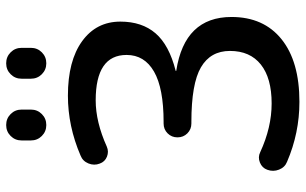

<svg xmlns="http://www.w3.org/2000/svg" viewBox="-204 -776 990 622"><g transform="rotate(-90 291.0 -465.0)"><path d="M347 -890Q347 -911 361.5 -925.5Q376 -940 397 -940Q418 -940 432.5 -925.5Q447 -911 447 -890V-860Q447 -839 432.5 -824.5Q418 -810 397 -810Q376 -810 361.5 -824.5Q347 -839 347 -860ZM147 -890Q147 -911 161.5 -925.5Q176 -940 197 -940Q218 -940 232.5 -925.5Q247 -911 247 -890V-860Q247 -839 232.5 -824.5Q218 -810 197 -810Q176 -810 161.5 -824.5Q147 -839 147 -860ZM78 -30Q60 -37 52.5 -56Q45 -75 52 -94Q58 -111 75.5 -118Q93 -125 109 -117Q189 -80 267 -80Q349 -80 393 -115Q437 -150 437 -215Q437 -278 384 -309Q331 -340 207 -340H202Q183 -340 170 -353Q157 -366 157 -385Q157 -404 170 -417Q183 -430 202 -430H207Q316 -430 370 -461Q424 -492 424 -550Q424 -650 277 -650Q207 -650 127 -614Q111 -607 94.5 -613.5Q78 -620 72 -637Q65 -655 72.5 -673.5Q80 -692 98 -699Q193 -740 292 -740Q405 -740 468.5 -694Q532 -648 532 -570Q532 -500 494 -456Q456 -412 373 -391Q372 -391 372 -390Q372 -389 373 -389Q547 -362 547 -210Q547 -106 475 -48Q403 10 272 10Q171 10 78 -30Z"/></g></svg>

Font: Rounded Mplus 1c Medium
Style: Regular
Weight: 500
Version: Version 1.059.20150529